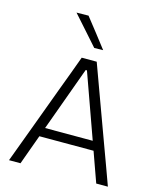

<svg xmlns="http://www.w3.org/2000/svg" viewBox="-138 -1066 959 1162"><g transform="rotate(15 341.0 -485.0)"><path d="M31.5 0Q53 -57.5 76.5 -121Q100 -184.5 121.5 -242L212 -486.5Q236.5 -552 256.5 -605.5Q276 -659 296 -713H390Q410 -658 429.5 -605Q449 -552 473 -486L563 -240.5Q584.5 -181.5 607.5 -119.5Q630.5 -57 651 0H578Q561.5 -45.5 544.5 -93.5Q527.5 -141.5 511 -187.5H171.5Q154.5 -141 137.2 -93.2Q120 -45.5 103.5 0ZM199 -263.5Q196 -254.5 192 -244.5H490.5Q488 -252.5 485 -260L346.5 -647H338.5ZM354 -789.5Q314.5 -833.5 275.5 -878Q236 -922.5 195 -968.5L270 -969.5Q305 -925 340 -880.5Q374.5 -835.5 409.5 -790.5Z"/></g></svg>

Font: Heraclito Light
Style: Regular
Weight: 300
Designer: Kostas Bartsokas (font) & Cristiano Sobral (main changes)
Foundry: Kostas Bartsokas (font) & Cristiano Sobral (main changes)
Version: Version 1.00;July 8, 2020;FontCreator 13.0.0.2655 64-bit